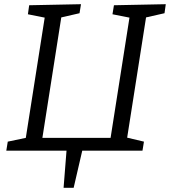

<svg xmlns="http://www.w3.org/2000/svg" viewBox="-20 -718 810 915"><path d="M283 177 297 0H10L17 -43L103 -61L193 -634L113 -650L119 -693L366 -698L359 -655L272 -635L182 -61H507L597 -634L516 -650L523 -693L770 -698L764 -655L676 -635L586 -62L666 -43L659 0H372L331 177Z"/></svg>

Font: Bitter
Style: Italic
Weight: 400
Italic angle: -9°
Designer: Sol Matas, and Bitter project Authors
Foundry: Sol Matas
Version: Version 2.001